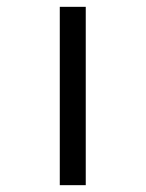

<svg xmlns="http://www.w3.org/2000/svg" viewBox="-20 -542 427 562"><path d="M155 0V-522H231V0Z"/></svg>

Font: Lexend Mega Light
Style: Regular
Weight: 300
Version: Version 1.007